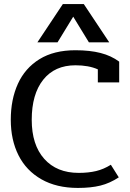

<svg xmlns="http://www.w3.org/2000/svg" viewBox="-20 -909 639 944"><path d="M289 -889H392L517 -701H417L340 -827L263 -701H164ZM33 -320Q33 -420 68 -497Q103 -574 174 -618Q245 -662 351 -662Q422 -662 474.5 -648.5Q527 -635 566 -606V-504H461V-568Q416 -588 351 -588Q249 -588 192.5 -517Q136 -446 136 -320Q136 -197 197.5 -128Q259 -59 367 -59Q415 -59 452.5 -68Q490 -77 525 -99L564 -37Q520 -8 473.5 3.5Q427 15 363 15Q258 15 183.5 -27.5Q109 -70 71 -145.5Q33 -221 33 -320Z"/></svg>

Font: Pridi
Style: Regular
Weight: 400
Designer: Katatrad Team
Foundry: CadsonDemak
Version: Version 1.001